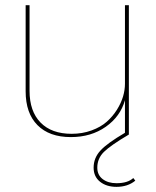

<svg xmlns="http://www.w3.org/2000/svg" viewBox="-20 -520 604 742"><path d="M94.2 -168.9Q94.2 -89.8 136.7 -46.4Q179.2 -2.9 256.8 -2.9Q298.3 -2.9 333.7 -15.9Q369.1 -28.8 392.3 -49.3Q415.5 -69.8 431.9 -95.9Q448.2 -122.1 455.6 -147.2Q462.9 -172.4 462.9 -195.8V-500H478V0Q407.7 41.5 381.8 66.9Q356 92.3 356 127.9Q356 156.2 376.7 172.1Q397.5 188 430.2 188Q473.6 188 495.1 168L502.9 178.2Q473.6 202.1 430.2 202.1Q391.6 202.1 366.7 182.4Q341.8 162.6 341.8 127.9Q341.8 90.3 368.2 61.8Q394.5 33.2 462.9 -6.8V-132.8Q445.3 -69.8 388.7 -30Q332 9.8 253.9 9.8Q170.4 9.8 124.8 -36.4Q79.1 -82.5 79.1 -167V-500H94.2Z"/></svg>

Font: Human Sans Thin
Style: Regular
Weight: 100
Designer: Tim Radville
Foundry: Continuum
Version: Version 1.000;FEAKit 1.0